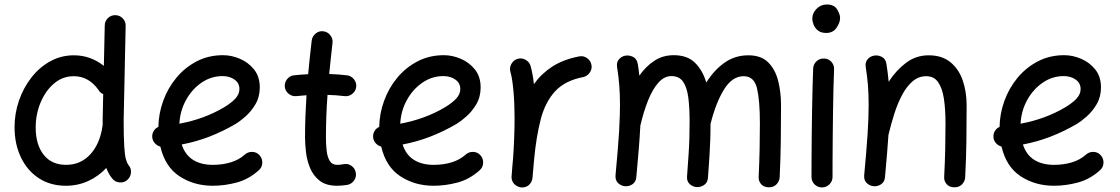

<svg xmlns="http://www.w3.org/2000/svg" viewBox="-20 -777 4919 843"><path d="M304.7 -534.2Q377 -534.2 436 -487.8L439.9 -665.5Q440.4 -684.6 454.1 -697.8Q467.8 -710.9 486.8 -710.4Q505.9 -710 519 -696.3Q532.2 -682.6 531.7 -663.6L522.9 -249Q522.9 -174.8 525.4 -135.5Q527.8 -96.2 532.7 -78.4Q537.6 -60.5 544.9 -51.3Q557.1 -37.1 554.9 -17.8Q552.7 1.5 538.1 13.7Q523.9 25.9 504.4 23.9Q484.9 22 473.1 7.3Q456.1 -13.7 446.8 -39.6Q412.6 -2.9 367.2 17.8Q321.8 38.6 269 38.6Q201.2 38.6 150.4 5.4Q99.6 -27.8 71.8 -86.2Q43.9 -144.5 43.9 -218.8Q43.9 -279.3 63.5 -335.7Q83 -392.1 118.2 -437Q153.3 -481.9 200.9 -508.1Q248.5 -534.2 304.7 -534.2ZM136.7 -217.3Q136.7 -142.1 171.6 -97.7Q206.5 -53.2 270 -53.2Q334.5 -53.2 377 -99.9Q419.4 -146.5 430.2 -225.1Q430.2 -226.6 430.7 -228Q430.7 -237.8 430.7 -250L433.1 -363.8Q418.9 -369.6 411.6 -383.3Q369.1 -442.4 303.7 -442.4Q254.9 -442.4 217.3 -410.4Q179.7 -378.4 158.2 -326.9Q136.7 -275.4 136.7 -217.3Z M1116.7 -29.8Q1072.3 10.3 1019.3 24.4Q966.3 38.6 914.1 38.6Q832 38.6 768.6 -2.7Q705.1 -43.9 684.1 -133.3Q669.9 -137.2 659.7 -148.4Q649.4 -159.7 648.4 -175.3Q647.5 -189.9 655 -202.1Q662.6 -214.4 675.3 -219.7Q676.3 -277.8 696.5 -334Q716.8 -390.1 754.2 -435.3Q791.5 -480.5 843.5 -507.6Q895.5 -534.7 959.5 -534.7Q996.6 -534.7 1033.7 -518.8Q1070.8 -502.9 1095.7 -471.7Q1120.6 -440.4 1120.6 -393.1Q1120.6 -351.6 1101.6 -319.3Q1082.5 -287.1 1057.6 -265.4Q1032.7 -243.7 1014.6 -232.9Q959 -200.2 899.7 -177.2Q840.3 -154.3 777.8 -142.6Q793 -96.7 827.9 -75Q862.8 -53.2 914.1 -53.2Q957 -53.2 993.2 -64.2Q1029.3 -75.2 1054.7 -98.1Q1068.8 -110.8 1088.1 -110.1Q1107.4 -109.4 1119.6 -95.2Q1132.3 -81.1 1131.6 -61.8Q1130.9 -42.5 1116.7 -29.8ZM957 -442.9Q907.2 -442.9 865.2 -414.3Q823.2 -385.7 796.9 -338.1Q770.5 -290.5 767.6 -233.9Q876.5 -253.9 964.4 -306.2Q995.1 -324.7 1013.2 -344Q1031.2 -363.3 1031.2 -386.2Q1031.2 -412.1 1009.8 -427.5Q988.3 -442.9 957 -442.9Z M1543.9 -394.5Q1541.5 -376 1526.1 -364.3Q1510.7 -352.5 1492.2 -355Q1457 -359.4 1418 -360.4Q1414.6 -314 1412.8 -267.3Q1411.1 -220.7 1411.1 -173.3Q1411.1 -144 1414.1 -116.5Q1417 -88.9 1427.5 -71Q1438 -53.2 1460.4 -53.2Q1473.6 -53.2 1488.8 -56.2Q1507.3 -60.1 1522.9 -49.1Q1538.6 -38.1 1542 -19.5Q1545.9 -1 1534.9 14.9Q1523.9 30.8 1505.4 34.7Q1493.2 36.6 1481.9 37.6Q1470.7 38.6 1460.4 38.6Q1412.1 38.6 1383.8 16.6Q1355.5 -5.4 1341.6 -39.1Q1327.6 -72.8 1323.5 -108.9Q1319.3 -145 1319.3 -173.3Q1319.3 -220.2 1321 -266.6Q1322.8 -313 1325.7 -358.9Q1303.2 -357.4 1281.7 -355Q1263.2 -353 1248 -364.7Q1232.9 -376.5 1230.5 -395Q1228.5 -413.6 1240.2 -429Q1252 -444.3 1270.5 -446.3Q1300.8 -449.7 1333 -451.2Q1336.4 -488.3 1340.3 -525.4Q1344.2 -562.5 1348.6 -599.1Q1351.1 -617.7 1366 -629.9Q1380.9 -642.1 1399.4 -639.6Q1418 -637.7 1430.2 -622.3Q1442.4 -606.9 1439.9 -588.4Q1436 -554.2 1432.4 -520Q1428.7 -485.8 1425.3 -452.1Q1466.8 -450.7 1503.9 -446.3Q1522.5 -443.8 1534.4 -428.5Q1546.4 -413.1 1543.9 -394.5Z M2086.4 -29.8Q2042 10.3 1989 24.4Q1936 38.6 1883.8 38.6Q1801.8 38.6 1738.3 -2.7Q1674.8 -43.9 1653.8 -133.3Q1639.6 -137.2 1629.4 -148.4Q1619.1 -159.7 1618.2 -175.3Q1617.2 -189.9 1624.8 -202.1Q1632.3 -214.4 1645 -219.7Q1646 -277.8 1666.3 -334Q1686.5 -390.1 1723.9 -435.3Q1761.2 -480.5 1813.2 -507.6Q1865.2 -534.7 1929.2 -534.7Q1966.3 -534.7 2003.4 -518.8Q2040.5 -502.9 2065.4 -471.7Q2090.3 -440.4 2090.3 -393.1Q2090.3 -351.6 2071.3 -319.3Q2052.2 -287.1 2027.3 -265.4Q2002.4 -243.7 1984.4 -232.9Q1928.7 -200.2 1869.4 -177.2Q1810.1 -154.3 1747.6 -142.6Q1762.7 -96.7 1797.6 -75Q1832.5 -53.2 1883.8 -53.2Q1926.8 -53.2 1962.9 -64.2Q1999 -75.2 2024.4 -98.1Q2038.6 -110.8 2057.9 -110.1Q2077.1 -109.4 2089.4 -95.2Q2102.1 -81.1 2101.3 -61.8Q2100.6 -42.5 2086.4 -29.8ZM1926.8 -442.9Q1877 -442.9 1835 -414.3Q1793 -385.7 1766.6 -338.1Q1740.2 -290.5 1737.3 -233.9Q1846.2 -253.9 1934.1 -306.2Q1964.8 -324.7 1982.9 -344Q2001 -363.3 2001 -386.2Q2001 -412.1 1979.5 -427.5Q1958 -442.9 1926.8 -442.9Z M2267.6 45.9Q2260.7 44.9 2254.4 42Q2231.4 32.2 2226.6 8.3Q2226.6 7.8 2226.6 7.3Q2226.6 6.8 2226.6 6.3Q2225.6 1 2226.1 -4.9Q2226.1 -6.3 2226.6 -7.8Q2228 -26.9 2229.5 -45.9Q2231 -64.9 2232.9 -83.5Q2235.8 -125 2237.5 -170.2Q2239.3 -215.3 2239.3 -259.8Q2239.3 -322.3 2234.4 -377.2Q2229.5 -432.1 2221.2 -460.9Q2215.8 -479 2225.1 -496.1Q2234.4 -513.2 2252.4 -518.6Q2270.5 -523.9 2287.4 -514.6Q2304.2 -505.4 2309.6 -487.3Q2314.5 -470.2 2318.1 -450.2Q2321.8 -430.2 2324.2 -407.7Q2356 -452.6 2404.1 -484.1Q2452.1 -515.6 2522.5 -529.3Q2541 -533.2 2557.1 -522.2Q2573.2 -511.2 2576.7 -492.7Q2580.6 -474.6 2569.6 -458.5Q2558.6 -442.4 2540 -438.5Q2460 -422.9 2416.7 -375.5Q2373.5 -328.1 2354 -252.7Q2334.5 -177.2 2325.2 -78.1Q2321.8 -33.2 2317.9 4.4Q2317.4 10.3 2314.9 16.1Q2314.9 16.1 2314.9 16.6Q2314.5 17.1 2314.5 17.6Q2305.2 40.5 2280.8 45.4Q2279.8 45.4 2279.3 45.4Q2279.3 45.4 2278.8 45.4Q2273.4 46.4 2267.6 45.9Z M2682.6 -8.3Q2688 -67.4 2692.1 -116Q2696.3 -164.6 2698.7 -205.6Q2698.2 -208.5 2698.7 -211.9Q2702.1 -270.5 2702.1 -315.9Q2702.1 -363.3 2699 -402.6Q2695.8 -441.9 2689.5 -481.9Q2686 -502.9 2697 -515.9Q2708 -528.8 2723.1 -532.2Q2741.2 -536.1 2758.8 -527.6Q2776.4 -519 2780.3 -496.1Q2784.7 -469.7 2787.1 -444.8Q2815.4 -485.4 2852.8 -510Q2890.1 -534.7 2938 -534.7Q2998 -534.7 3031.7 -501.2Q3065.4 -467.8 3081.1 -414.6Q3114.3 -468.3 3160.4 -501.2Q3206.5 -534.2 3265.6 -534.2Q3321.8 -534.2 3352.8 -503.2Q3383.8 -472.2 3396.5 -422.4Q3409.2 -372.6 3409.2 -314.9Q3409.2 -238.3 3408.2 -159.9Q3407.2 -81.5 3403.3 0.5Q3402.3 18.1 3389.9 31.7Q3377.4 45.4 3356 45.4Q3334 45.4 3322 31.7Q3310.1 18.1 3311 0Q3314 -65.4 3315.2 -122.8Q3316.4 -180.2 3316.4 -236.3Q3316.4 -334 3304 -388.2Q3291.5 -442.4 3245.1 -442.4Q3194.8 -442.4 3158.7 -383.8Q3122.6 -325.2 3099.6 -232.4Q3099.6 -192.9 3098.4 -161.1Q3097.2 -129.4 3095 -91.6Q3092.8 -53.7 3088.4 2.9Q3086.9 24.9 3071.5 35.2Q3056.2 45.4 3039.1 44.4Q3022 43.5 3008.3 31.2Q2994.6 19 2996.6 -3.4Q3001 -62 3003.4 -100.1Q3005.9 -138.2 3006.8 -171.1Q3007.8 -204.1 3007.8 -246.1Q3007.8 -305.2 3002 -349.4Q2996.1 -393.6 2979.2 -418.2Q2962.4 -442.9 2928.2 -442.9Q2896.5 -442.9 2870.8 -414.1Q2845.2 -385.3 2825.4 -335.9Q2805.7 -286.6 2791.5 -225.1Q2789.1 -178.7 2784.7 -123.3Q2780.3 -67.9 2773.9 0.5Q2772 22.5 2756.1 32.5Q2740.2 42.5 2722.7 40.5Q2706.1 38.6 2693.4 26.4Q2680.7 14.2 2682.6 -8.3Z M3546.4 -694.8Q3546.4 -718.8 3564.9 -738Q3583.5 -757.3 3610.4 -757.3Q3642.1 -757.3 3655.3 -736.1Q3668.5 -714.8 3668.5 -698.2Q3668.5 -677.2 3652.8 -654.8Q3637.2 -632.3 3607.9 -632.3Q3584.5 -632.3 3571 -643.3Q3557.6 -654.3 3552 -669.2Q3546.4 -684.1 3546.4 -694.8ZM3598.6 -520Q3617.7 -519.5 3630.4 -505.4Q3643.1 -491.2 3642.1 -472.2Q3640.6 -438.5 3639.4 -390.1Q3638.2 -341.8 3637.5 -286.9Q3636.7 -231.9 3636.2 -177.7Q3635.7 -123.5 3635.5 -77.1Q3635.3 -30.8 3635.3 0Q3635.3 19 3621.6 32.5Q3607.9 45.9 3588.9 45.9Q3569.8 45.9 3556.4 32.5Q3543 19 3543 0Q3543 -30.8 3543.2 -77.4Q3543.5 -124 3543.9 -178.5Q3544.4 -232.9 3545.4 -288.1Q3546.4 -343.3 3547.6 -392.3Q3548.8 -441.4 3550.3 -476.6Q3551.3 -495.6 3565.4 -508.3Q3579.6 -521 3598.6 -520Z M3774.4 -8.3Q3784.2 -112.8 3789.1 -186.3Q3793.9 -259.8 3793.9 -315.9Q3793.9 -363.3 3790.8 -402.6Q3787.6 -441.9 3781.2 -481.9Q3777.8 -502.9 3788.6 -515.9Q3799.3 -528.8 3814.9 -532.2Q3833 -536.6 3850.8 -527.8Q3868.7 -519 3872.1 -496.1Q3878.4 -456.5 3881.8 -418Q3914.1 -467.8 3957.8 -501Q4001.5 -534.2 4057.6 -534.2Q4115.7 -534.2 4152.6 -504.2Q4189.5 -474.1 4206.8 -424.3Q4224.1 -374.5 4224.1 -314.9Q4224.1 -238.3 4223.1 -159.9Q4222.2 -81.5 4217.8 0.5Q4217.3 17.6 4204.8 31.5Q4192.4 45.4 4170.9 45.4Q4148.4 45.4 4136.5 31.7Q4124.5 18.1 4125.5 0Q4128.9 -65.4 4130.1 -122.8Q4131.3 -180.2 4131.3 -236.3Q4131.3 -297.4 4124.3 -343.8Q4117.2 -390.1 4098.9 -416.3Q4080.6 -442.4 4046.9 -442.4Q4013.2 -442.4 3987.1 -420.2Q3960.9 -397.9 3941.2 -360.8Q3921.4 -323.7 3907 -278.8Q3892.6 -233.9 3881.8 -188.5Q3881.3 -187 3880.9 -185.5Q3878.4 -146 3874.5 -99.9Q3870.6 -53.7 3865.7 0.5Q3863.8 22.5 3847.9 32.5Q3832 42.5 3814.5 40.5Q3797.9 38.6 3785.2 26.4Q3772.5 14.2 3774.4 -8.3Z M4810.1 -29.8Q4765.6 10.3 4712.6 24.4Q4659.7 38.6 4607.4 38.6Q4525.4 38.6 4461.9 -2.7Q4398.4 -43.9 4377.4 -133.3Q4363.3 -137.2 4353 -148.4Q4342.8 -159.7 4341.8 -175.3Q4340.8 -189.9 4348.4 -202.1Q4356 -214.4 4368.7 -219.7Q4369.6 -277.8 4389.9 -334Q4410.2 -390.1 4447.5 -435.3Q4484.9 -480.5 4536.9 -507.6Q4588.9 -534.7 4652.8 -534.7Q4689.9 -534.7 4727.1 -518.8Q4764.2 -502.9 4789.1 -471.7Q4814 -440.4 4814 -393.1Q4814 -351.6 4794.9 -319.3Q4775.9 -287.1 4751 -265.4Q4726.1 -243.7 4708 -232.9Q4652.3 -200.2 4593 -177.2Q4533.7 -154.3 4471.2 -142.6Q4486.3 -96.7 4521.2 -75Q4556.2 -53.2 4607.4 -53.2Q4650.4 -53.2 4686.5 -64.2Q4722.7 -75.2 4748 -98.1Q4762.2 -110.8 4781.5 -110.1Q4800.8 -109.4 4813 -95.2Q4825.7 -81.1 4825 -61.8Q4824.2 -42.5 4810.1 -29.8ZM4650.4 -442.9Q4600.6 -442.9 4558.6 -414.3Q4516.6 -385.7 4490.2 -338.1Q4463.9 -290.5 4460.9 -233.9Q4569.8 -253.9 4657.7 -306.2Q4688.5 -324.7 4706.5 -344Q4724.6 -363.3 4724.6 -386.2Q4724.6 -412.1 4703.1 -427.5Q4681.6 -442.9 4650.4 -442.9Z"/></svg>

Font: Mikhak-DS2-FD Medium
Style: Regular
Weight: 500
Designer: Amin Abedi
Version: Version 3.4